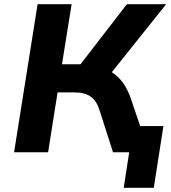

<svg xmlns="http://www.w3.org/2000/svg" viewBox="-20 -725 814 914"><path d="M569 169 595 0H540L559 -125H758L712 169ZM47 0 159 -705H321L275 -419H377L347 -398L584 -705H771L500 -366L430 -412Q474 -405 507.5 -384.5Q541 -364 564.5 -332Q588 -300 603 -255L690 0H518L454 -200Q440 -245 412 -265Q384 -285 336 -285H254L209 0Z"/></svg>

Font: Nunito Sans 8pt ExtraBold
Style: Italic
Weight: 800
Italic angle: -9°
Version: Version 3.101;gftools[0.9.27]